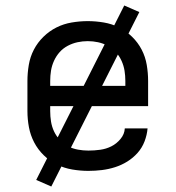

<svg xmlns="http://www.w3.org/2000/svg" viewBox="-20 -615 640 700"><path d="M302 8Q273 8 243.5 3Q214 -2 187.5 -15Q161 -28 139.5 -49Q118 -70 104.5 -96Q91 -122 85.5 -151Q80 -180 80 -210V-320Q80 -349 85 -378.5Q90 -408 103.5 -434Q117 -460 138.5 -481Q160 -502 186 -515Q212 -528 241.5 -533Q271 -538 300 -538Q329 -538 358.5 -533Q388 -528 414 -515Q440 -502 461.5 -481Q483 -460 496.5 -434Q510 -408 515 -378.5Q520 -349 520 -320V-228H163V-210Q163 -191 166 -172Q169 -153 177 -136Q185 -119 198.5 -104.5Q212 -90 228.5 -81.5Q245 -73 264 -69.5Q283 -66 302 -66Q324 -66 345.5 -69Q367 -72 386 -81.5Q405 -91 419.5 -108.5Q434 -126 435 -147H518Q516 -123 507 -99.5Q498 -76 481.5 -57.5Q465 -39 444 -26Q423 -13 399.5 -5.5Q376 2 351.5 5Q327 8 302 8ZM437 -302V-320Q437 -339 434 -357.5Q431 -376 423 -393.5Q415 -411 402.5 -425Q390 -439 373 -448Q356 -457 337.5 -461Q319 -465 300 -465Q281 -465 262.5 -461Q244 -457 227 -448Q210 -439 197.5 -425Q185 -411 177 -393.5Q169 -376 166 -357.5Q163 -339 163 -320V-302ZM167 65 112 41 433 -595 488 -571Z"/></svg>

Font: Iosevka Mono
Style: Regular
Weight: 400
Designer: Belleve Invis
Foundry: Belleve Invis
Version: Version 11.1.1